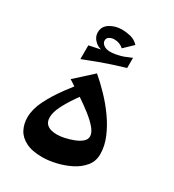

<svg xmlns="http://www.w3.org/2000/svg" viewBox="-175 -809 830 918"><g transform="rotate(30 240.0 -350.0)"><path d="M201.5 10Q144.5 10 109.9 -7.8Q75.2 -25.5 60.1 -55Q45 -84.5 45 -119.8Q45 -165 69.5 -214.6Q94 -264.2 134.1 -318.6Q174.2 -373 222 -430.5L259.2 -393.8Q227.8 -351.5 199.8 -311.2Q171.8 -271 154.5 -235.9Q137.2 -200.8 137.2 -173Q137.2 -146 155.2 -132.4Q173.2 -118.8 209.2 -118.8Q226 -118.8 249.4 -123.8Q272.8 -128.8 296.1 -137.8Q319.5 -146.8 334.9 -159.9Q350.2 -173 350.2 -190.2Q350.2 -209.8 330.9 -233Q311.5 -256.2 279.8 -281.2Q248 -306.2 209.5 -331.8Q171 -357.2 132.8 -381.2L228.2 -468Q262.8 -438.8 299.4 -400.6Q336 -362.5 366.6 -319.1Q397.2 -275.8 416.1 -230.4Q435 -185 435 -140.5Q435 -101.2 411.1 -72.8Q387.2 -44.2 350.6 -26.1Q314 -8 274.1 1Q234.2 10 201.5 10ZM247.2 -565.5 229.2 -571.5Q181.2 -571.5 157.2 -592Q133.2 -612.5 133.2 -640.5Q133.2 -673.5 162.2 -691.5Q191.2 -709.5 228.2 -709.5Q251.2 -709.5 275.8 -703.5Q300.2 -697.5 319.2 -677.5L270.8 -631Q260 -640.5 247.6 -645.5Q235.2 -650.5 219.8 -650.5Q205.2 -650.5 193.1 -643.6Q181 -636.8 181 -622.8Q181 -605.8 200.6 -595.1Q220.2 -584.5 259.2 -591.5Q285.2 -596.5 300.2 -602Q315.2 -607.5 340.2 -618.5V-567.5ZM125.2 -487.5V-563.5Q168.2 -572.5 202.2 -579.5Q236.2 -586.5 269.2 -592.5Q302.2 -598.5 340.2 -604.5V-562.5Q300.2 -550.5 269.2 -540.4Q238.2 -530.2 205.2 -518.2Q172.2 -506.2 125.2 -487.5Z"/></g></svg>

Font: Marhey Light
Style: Regular
Weight: 300
Designer: Nur Syamsi & Bustanul Arifin
Foundry: Namelatype
Version: Version 1.000